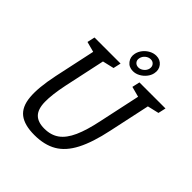

<svg xmlns="http://www.w3.org/2000/svg" viewBox="-230 -1004 1162 1162"><g transform="rotate(45 351.0 -423.0)"><path d="M560.7 -336Q534.7 -212 495.4 -136Q456.2 -60 397.8 -26Q339.3 8 254 8Q168.7 8 124.8 -26Q80.8 -60 74.1 -136Q67.3 -212 93.3 -336H176.3Q156.3 -239 157.4 -178.6Q158.5 -118.2 186 -90.1Q213.5 -62 269.2 -62Q325.8 -62 364.7 -90.1Q403.5 -118.2 430.6 -178.6Q457.7 -239 477.7 -336ZM548.7 -667H631.7L560.7 -336H477.7ZM176.3 -336H93.3L164.3 -667H247.3ZM94.3 -667H174.3L163.8 -596.2L83.3 -617.8ZM478.7 -667H558.7L548.2 -596.2L467.7 -617.8ZM592.2 -594.7 621.7 -667H701.7L690.7 -617.8ZM207.8 -594.7 237.3 -667H317.3L306.3 -617.8ZM336.5 -770.4Q341.7 -793.3 356.8 -812.1Q371.9 -830.8 393.2 -842.2Q414.6 -853.7 437.5 -853.7Q471 -853.7 490.7 -829.2Q510.3 -804.7 503.2 -770.3Q498.8 -748.3 483.2 -729.2Q467.7 -710 446.3 -698.5Q425 -687 402.2 -687Q367.8 -687 348.5 -712Q329.2 -737 336.5 -770.4ZM374.7 -769.4Q370.7 -751.8 381 -739Q391.3 -726.2 410 -726.2Q427.8 -726.2 443.5 -739Q459.2 -751.8 463.2 -769.4Q467.2 -789 456.8 -801.8Q446.5 -814.7 428.7 -814.7Q410 -814.7 394.3 -801.8Q378.7 -789 374.7 -769.4Z"/></g></svg>

Font: Epunda Slab Light
Style: Italic
Weight: 300
Italic angle: -12°
Designer: Simon Atzbach
Foundry: typofactur
Version: Version 1.102